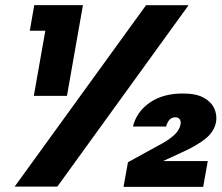

<svg xmlns="http://www.w3.org/2000/svg" viewBox="-20 -724 861 745"><path d="M36.9 0 546.7 -703.9H711.8L202.5 0ZM111.2 -352 155.9 -604.8H95.6L112.9 -704H301.8L239.8 -352ZM495.9 -233Q509.6 -289.5 560.4 -325.3Q611.2 -361.2 689.6 -361.2Q741.6 -361.2 770.9 -344.6Q800.3 -328.1 811.5 -302.9Q822.8 -277.7 818.3 -250.3Q811.3 -213.9 778.5 -186.7Q745.7 -159.5 678.1 -129.1L549.1 -69.9L582.8 -99H786.2L768.4 1H459.3L476.6 -94.6L611.8 -168.8Q642.6 -186.5 659.9 -204Q677.1 -221.5 680.5 -241.1Q682.9 -254 677.2 -261.4Q671.4 -268.9 660.3 -268.9Q646.6 -268.9 637.8 -259.4Q629 -250 624.5 -233Z"/></svg>

Font: Poppins Variable
Style: Italic
Weight: 100
Italic angle: -10°
Designer: Jonny Pinhorn
Foundry: Indian Type Foundry
Version: Version 6.000